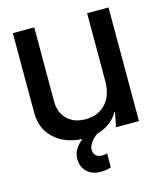

<svg xmlns="http://www.w3.org/2000/svg" viewBox="-106 -598 715 849"><g transform="rotate(-15 252.0 -173.5)"><path d="M164 90Q164 69 176 48.5Q188 28 209 12Q128 7 80.5 -38Q33 -83 33 -155V-520H131V-180Q131 -130 162 -99.5Q193 -69 245 -69Q305 -69 339 -107Q373 -145 373 -212V-520H471V0H366L379 -66H376Q362 -40 336.5 -21.5Q311 -3 279 6Q260 19 248 36Q236 53 236 68Q236 86 246.5 95.5Q257 105 275 105Q286 105 298 102V165Q282 173 250 173Q211 173 187.5 150.5Q164 128 164 90Z"/></g></svg>

Font: Non Bureau
Style: Regular
Weight: 400
Designer: Jona Saucedo
Foundry: Non Foundry
Version: Version 1.000; ttfautohint (v1.8.4)